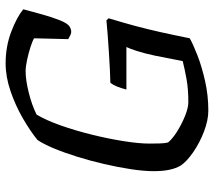

<svg xmlns="http://www.w3.org/2000/svg" viewBox="-59 -701 760 682"><g transform="rotate(-90 321.0 -360.0)"><path d="M269 0Q235 0 194.5 -15.5Q154 -31 121 -54Q88 -77 74 -98Q54 -131 54 -193Q54 -229 61 -275Q68 -321 79.5 -370.5Q91 -420 105.5 -466.5Q120 -513 135.5 -550Q151 -587 165 -607Q197 -633 242 -659Q287 -685 338 -702.5Q389 -720 437 -720Q497 -720 549.5 -700Q602 -680 629 -657Q621 -627 611 -591Q601 -555 590 -527.5Q579 -500 568 -493Q552 -483 538.5 -489.5Q525 -496 523 -498L526 -619Q516 -625 494 -632Q472 -639 448.5 -644Q425 -649 409 -649Q378 -649 333.5 -638Q289 -627 255 -610Q235 -577 216.5 -524.5Q198 -472 183.5 -413Q169 -354 160.5 -300Q152 -246 152 -210Q152 -191 152.5 -172.5Q153 -154 156 -143Q168 -128 194 -111.5Q220 -95 249.5 -83Q279 -71 299 -71Q346 -71 381.5 -77.5Q417 -84 445 -91L464 -188Q472 -226 480.5 -252.5Q489 -279 495 -291H344Q354 -331 368 -348Q383 -348 411.5 -349.5Q440 -351 473.5 -353Q507 -355 538 -357.5Q569 -360 590 -362L597 -354Q592 -337 581 -299.5Q570 -262 558.5 -215Q547 -168 538 -124L526 -66Q505 -54 465 -38.5Q425 -23 374 -11.5Q323 0 269 0Z"/></g></svg>

Font: Texturina 72pt 72pt Medium
Style: Italic
Weight: 500
Italic angle: -11°
Designer: Guillermo Torres Carreño
Foundry: Omnibus-Type
Version: Version 1.002; ttfautohint (v1.8.3)